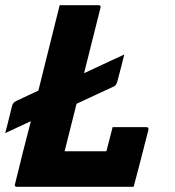

<svg xmlns="http://www.w3.org/2000/svg" viewBox="-53 -720 673 740"><path d="M13 0Q1 0 5 -11Q20 -72 35 -132.5Q50 -193 66 -253L-33 -207Q-29 -222 -23.5 -243Q-18 -264 -7 -310Q-5 -318 -1.5 -322.5Q2 -327 10 -331L95 -371Q109 -428 123.5 -485.5Q138 -543 152 -600Q158 -625 164.5 -650Q171 -675 177 -700H326Q338 -700 334 -689L271 -438L426 -510Q423 -498 416 -470Q409 -442 399 -405Q395 -391 386 -387L242 -320L196 -137H357Q363 -159 370 -187Q377 -215 381 -230H511Q521 -230 519 -219Q514 -200 506.5 -171Q499 -142 491 -110Q483 -78 475 -49Q467 -20 462 0Z"/></svg>

Font: Recursive Mn Lnr St XBd
Style: Italic
Weight: 800
Italic angle: -15°
Monospace: yes
Version: Version 1.079;hotconv 1.0.112;makeotfexe 2.5.65598; ttfautoh